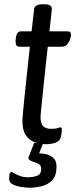

<svg xmlns="http://www.w3.org/2000/svg" viewBox="-20 -670 382 900"><path d="M185 -650Q206 -650 214.5 -644.5Q223 -639 223 -628L212 -523H297Q306 -523 309.5 -518.5Q313 -514 313 -504Q313 -502 309.5 -489Q306 -476 296.5 -463.5Q287 -451 268 -451H204Q204 -451 201.5 -428.5Q199 -406 195 -370.5Q191 -335 187 -294.5Q183 -254 179 -216.5Q175 -179 172.5 -153.5Q170 -128 170 -123Q170 -88 184 -77Q198 -66 218 -66Q241 -66 249.5 -69.5Q258 -73 263 -73Q270 -73 270 -64Q270 -63 269 -51.5Q268 -40 265 -27Q260 -8 239.5 -1Q219 6 197 6Q174 6 148 -1.5Q122 -9 103.5 -32.5Q85 -56 85 -104Q85 -112 87.5 -140Q90 -168 94 -207Q98 -246 102.5 -288.5Q107 -331 111 -368Q115 -405 117.5 -428Q120 -451 120 -451H70Q60 -451 56.5 -458.5Q53 -466 53 -478Q53 -484 54.5 -494.5Q56 -505 61 -514Q66 -523 78 -523H128L140 -628Q143 -650 181 -650ZM183 0 158 62 148 49H167Q178 49 196.5 53Q215 57 230 70Q245 83 245 111Q245 154 224 175.5Q203 197 173.5 203.5Q144 210 120 210Q108 210 84.5 207Q61 204 42 195.5Q23 187 23 169Q23 144 27 140Q31 136 35 136Q37 136 46.5 142Q56 148 73 154.5Q90 161 113 161Q132 161 152.5 154.5Q173 148 173 121Q173 107 164 100.5Q155 94 143 90.5Q131 87 122 82.5Q113 78 113 69Q113 69 115.5 62.5Q118 56 124 41Q130 26 140 0Z"/></svg>

Font: Asap VF Beta
Style: Italic
Weight: 400
Italic angle: -6°
Designer: Pablo Cosgaya
Foundry: Pablo Cosgaya
Version: Version 1.007